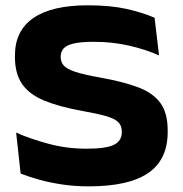

<svg xmlns="http://www.w3.org/2000/svg" viewBox="-20 -674 677 710"><path d="M308.7 15.1Q255.3 15.1 208.7 8Q162.2 0.9 123.5 -10Q84.9 -20.8 56.3 -32.2L39.7 -183.7Q88.8 -161.6 157.1 -142.9Q225.4 -124.1 300.5 -124.1Q371.7 -124.1 401.1 -138.5Q430.4 -152.8 430.4 -184.6V-187.7Q430.4 -209.4 417.2 -222.4Q404 -235.5 371.8 -244.7Q339.6 -253.9 283.3 -263.9Q199.2 -279.3 143.9 -301.9Q88.7 -324.5 61.9 -363.1Q35.2 -401.6 35.2 -463.9V-468.7Q35.2 -560.1 103.2 -607.2Q171.2 -654.4 304.6 -654.4Q388.1 -654.4 448.3 -640.9Q508.6 -627.3 551.6 -608.3L568.1 -469.2Q518 -491.4 456.7 -505.4Q395.3 -519.4 326.5 -519.4Q278.1 -519.4 251.5 -512.9Q224.9 -506.4 214.6 -494.1Q204.4 -481.7 204.4 -464.3V-463.3Q204.4 -444.6 215.7 -431.7Q227 -418.8 258.6 -408.4Q290.3 -397.9 351.1 -387.1Q434.4 -372.2 489.8 -351.6Q545.2 -331 572.6 -293.8Q600.1 -256.6 600.1 -191.8V-185.8Q600.1 -83.8 528.4 -34.4Q456.7 15.1 308.7 15.1Z"/></svg>

Font: Anek Gurmukhi Medium SemiExpanded
Style: Regular
Weight: 500
Width: 6
Version: Version 1.003